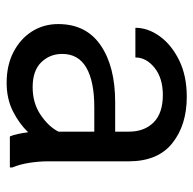

<svg xmlns="http://www.w3.org/2000/svg" viewBox="-22 -556 588 584"><g transform="rotate(90 272.0 -264.0)"><path d="M395 0Q390.6 -9.8 387.5 -24.7Q384.3 -39.6 382.3 -55.7Q356.9 -28.8 318.8 -9.5Q280.8 9.8 231.9 9.8Q178.2 9.8 137.9 -11.2Q97.7 -32.2 75.4 -67.6Q53.2 -103 53.2 -147Q53.2 -231.9 117.7 -276.1Q182.1 -320.3 291 -320.3H380.4V-362.3Q380.4 -409.2 352.3 -437.3Q324.2 -465.3 269 -465.3Q217.8 -465.3 186.3 -440.2Q154.8 -415 154.8 -381.8H64.5Q64.5 -419.9 90.3 -455.8Q116.2 -491.7 163.3 -514.9Q210.4 -538.1 274.4 -538.1Q360.4 -538.1 415.5 -494.1Q470.7 -450.2 470.7 -361.3V-115.2Q470.7 -88.9 475.3 -59.1Q480 -29.3 489.3 -7.8V0ZM245.1 -69.3Q293.9 -69.3 329.8 -93.8Q365.7 -118.2 380.4 -147.9V-256.8H305.7Q228 -256.8 186 -232.7Q144 -208.5 144 -159.2Q144 -121.6 169.4 -95.5Q194.8 -69.3 245.1 -69.3Z"/></g></svg>

Font: Vazirmatn RD FD
Style: Regular
Weight: 400
Designer: Saber Rastikerdar
Foundry: Saber Rastikerdar
Version: Version 33.003